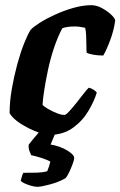

<svg xmlns="http://www.w3.org/2000/svg" viewBox="-20 -520 464 740"><path d="M168 0Q156 0 135 -7Q114 -14 90 -26Q66 -38 46 -53Q26 -68 17 -84Q17 -128 25.5 -177Q34 -226 46.5 -272Q59 -318 73 -353Q87 -388 98 -405Q108 -416 133 -432Q158 -448 192 -463.5Q226 -479 262.5 -489.5Q299 -500 332 -500Q352 -500 372.5 -489Q393 -478 408 -464Q423 -450 424 -441Q419 -403 404.5 -364.5Q390 -326 378 -306Q356 -306 338 -309.5Q320 -313 314 -317Q313 -325 313 -344.5Q313 -364 312 -384Q311 -404 308 -413Q286 -418 267 -418Q256 -418 243 -416.5Q230 -415 220 -411Q202 -377 188 -335Q174 -293 165 -250.5Q156 -208 150.5 -172.5Q145 -137 144 -116Q150 -109 165.5 -100Q181 -91 198.5 -84Q216 -77 228 -77Q234 -77 246 -90Q258 -103 272.5 -121Q287 -139 300 -156Q313 -173 322 -182Q332 -180 341 -174Q350 -168 353 -163Q343 -130 320.5 -92Q298 -54 260.5 -27Q223 0 168 0ZM124 200Q114 200 100 196Q86 192 74 186.5Q62 181 60 176Q63 165 65 158Q67 151 70 146Q101 146 122 145.5Q143 145 162 140Q165 133 168.5 122.5Q172 112 174 103Q163 96 139 88.5Q115 81 100 78Q97 72 93 60.5Q89 49 91 37Q104 20 123 -2Q142 -24 154 -37H206L175 37Q211 43 238.5 59.5Q266 76 266 89Q266 96 260 112Q254 128 246.5 144Q239 160 232 167Q206 182 172 191Q138 200 124 200Z"/></svg>

Font: Texturina ExtraBold
Style: Italic
Weight: 800
Italic angle: -11°
Designer: Guillermo Torres Carreño
Foundry: Omnibus-Type
Version: Version 1.002; ttfautohint (v1.8.3)